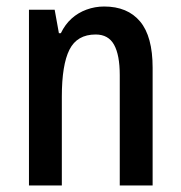

<svg xmlns="http://www.w3.org/2000/svg" viewBox="-20 -570 556 590"><path d="M300 -550Q372 -550 410.5 -504Q449 -458 449 -362V0H348V-339Q348 -401 330.5 -432.5Q313 -464 274 -464Q217 -464 193.5 -417.5Q170 -371 170 -273V0H69V-540H148L161 -468H167Q180 -495 200 -513Q220 -531 246 -540.5Q272 -550 300 -550Z"/></svg>

Font: Noto Sans Bengali Condensed Medium
Style: Regular
Weight: 500
Width: 3
Designer: Jelle Bosma - Monotype Design Team
Foundry: Monotype Imaging Inc.
Version: Version 2.003